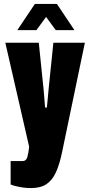

<svg xmlns="http://www.w3.org/2000/svg" viewBox="-20 -745 451 975"><path d="M68 -592 157 -725H269L358 -592H263L214 -659L165 -592ZM138 210Q107 210 77 204Q47 198 34 192V73H95Q113 73 119 52Q125 31 128 0L7 -528H177L201 -294Q203 -269 205.5 -242Q208 -215 209 -199H218Q220 -213 222 -239.5Q224 -266 227 -294L251 -528H411L296 24Q283 88 264.5 129Q246 170 216 190Q186 210 138 210Z"/></svg>

Font: Archivo ExtraCondensed Black
Style: Regular
Weight: 900
Width: 2
Designer: Hector Gatti
Foundry: Omnibus-Type
Version: Version 2.001; ttfautohint (v1.8.3)